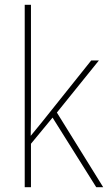

<svg xmlns="http://www.w3.org/2000/svg" viewBox="-20 -780 450 800"><path d="M109 -377Q109 -333 109 -295Q109 -257 108 -214Q123 -232 133 -244.5Q143 -257 157 -274L360 -528H392L217 -311L410 0H381L199 -290L109 -181V0H83V-760H109Z"/></svg>

Font: Noto Sans Bengali SemiCondensed Thin
Style: Regular
Weight: 100
Width: 4
Designer: Joana Ranito - Universal Thirst; Jelle Bosma - Monotype Design Team
Foundry: Universal Thirst ehf.
Version: Version 3.000; ttfautohint (v1.8.4.7-5d5b)